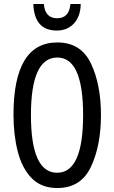

<svg xmlns="http://www.w3.org/2000/svg" viewBox="-20 -938 576 968"><path d="M489 -358Q489 -512 438.5 -618Q388 -724 269 -724Q48 -724 48 -359Q48 -258 69.5 -174Q91 -90 139.5 -40Q188 10 269 10Q388 10 438.5 -97Q489 -204 489 -358ZM136 -358Q136 -648 269 -648Q399 -648 399 -358Q399 -67 268 -67Q136 -67 136 -358ZM387 -918H335Q329 -846 268 -846Q207 -846 201 -918H148Q153 -784 266 -784Q320 -784 353 -820Q386 -856 387 -918Z"/></svg>

Font: Noto Sans Display Condensed
Style: Regular
Weight: 400
Width: 3
Designer: Monotype Design Team
Foundry: Monotype Imaging Inc.
Version: Version 1.900